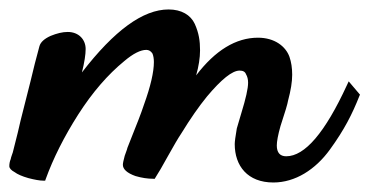

<svg xmlns="http://www.w3.org/2000/svg" viewBox="-55 -357 785 408"><path d="M42 23.9C58.1 -20.5 81.1 -66.4 111.3 -113.8C141.6 -161.1 174.3 -198.7 209 -227.1C228 -243.2 243.7 -251 255.9 -251C261.2 -251 265.6 -248.5 269 -243.2C271 -238.3 272 -232.4 272 -225.1C272 -204.1 265.1 -173.8 251 -134.8C247.6 -124.5 243.7 -113.8 239.3 -102.5C230.5 -79.6 219.2 -52.2 215.8 -43C215.3 -39.6 210.4 -27.8 210 -25.9C207.5 -16.6 206.1 -10.3 206.1 -6.8C206.1 2.4 214.8 10.7 232.9 17.1C246.1 21 258.8 22.9 271 22.9H273.9L274.9 21C281.2 11.2 290.5 -4.4 302.2 -25.9C314 -46.9 323.2 -63 330.1 -73.2C349.6 -105 367.7 -130.9 384.8 -151.9C415.5 -188.5 438.5 -207 454.1 -207C461.4 -207 465.8 -204.6 467.8 -199.2C470.7 -194.3 472.2 -188.5 472.2 -181.2C472.2 -168.9 467.3 -147.5 458 -117.2C456.1 -109.9 450.2 -91.8 448.2 -84C445.3 -66.9 443.8 -56.2 443.8 -50.8C443.8 -4.4 471.2 30.8 525.9 30.8C572.3 30.8 615.2 3.4 646 -39.1C676.8 -81.5 693.4 -114.3 709 -153.8L710 -155.8L686 -184.1L682.1 -175.8C635.7 -75.2 592.8 -24.9 553.2 -24.9C540 -24.9 533.2 -32.7 533.2 -47.9C533.2 -56.2 535.6 -69.8 541 -88.9C550.8 -118.7 556.2 -136.7 557.1 -143.1C563 -165 565.9 -183.1 565.9 -198.2C565.9 -212.4 564 -225.1 560.1 -236.3C552.2 -258.3 528.8 -276.9 493.2 -276.9C446.3 -276.9 402.3 -250 361.8 -196.8C367.2 -215.8 370.1 -233.9 370.1 -250C370.1 -270 367.7 -286.6 358.9 -306.2C350.1 -325.2 330.6 -336.9 303.2 -336.9C249 -336.9 188 -292.5 119.1 -203.1C124.5 -224.6 127 -241.2 127 -252.9C127 -272.5 112.8 -289.1 88.9 -289.1C77.6 -289.1 65.9 -286.1 52.7 -280.8C39.6 -274.9 31.2 -267.6 28.8 -258.8C22 -233.9 15.6 -209 9.8 -184.1C-1.5 -138.7 -8.8 -111.3 -11.2 -101.1C-13.7 -89.8 -19 -66.9 -27.8 -33.2C-28.3 -31.2 -31.7 -22.9 -32.2 -19C-34.2 -14.2 -35.2 -9.3 -35.2 -3.9C-35.2 0.5 -31.2 4.9 -23.9 8.8C-18.1 13.2 -8.3 17.6 5.4 21.5C18.6 24.9 29.3 26.9 37.1 26.9H41Z"/></svg>

Font: Dancing Script
Style: Regular
Weight: 800
Designer: Pablo Impallari
Foundry: Pablo Impallari
Version: Version 2.001